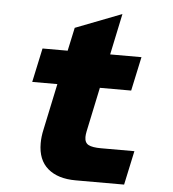

<svg xmlns="http://www.w3.org/2000/svg" viewBox="-53 -789 755 837"><g transform="rotate(5 325.0 -370.0)"><path d="M143 -148Q143 -177 150 -208L193 -411H83L115 -560H225L247 -662L449 -740L411 -560H548L516 -411H379L338 -217Q335 -202 335 -192Q335 -167 352 -158Q369 -149 407 -149H553L521 0H309Q231 0 187 -37.5Q143 -75 143 -148Z"/></g></svg>

Font: Azeret Mono ExtraBold
Style: Italic
Weight: 800
Italic angle: -12°
Designer: Martin Vácha
Foundry: Displaay
Version: Version 1.000; Glyphs 3.0.3, build 3074